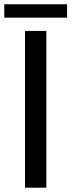

<svg xmlns="http://www.w3.org/2000/svg" viewBox="-32 -871 332 891"><path d="M0 0ZM183.1 0H84V-727.5H183.1ZM-12.2 -851.1H279.3V-789.1H-12.2Z"/></svg>

Font: Coda
Style: Regular
Weight: 400
Designer: vernon adams
Foundry: vernon adams
Version: Version 2.001; ttfautohint (v0.8) -r 50 -G 200 -x